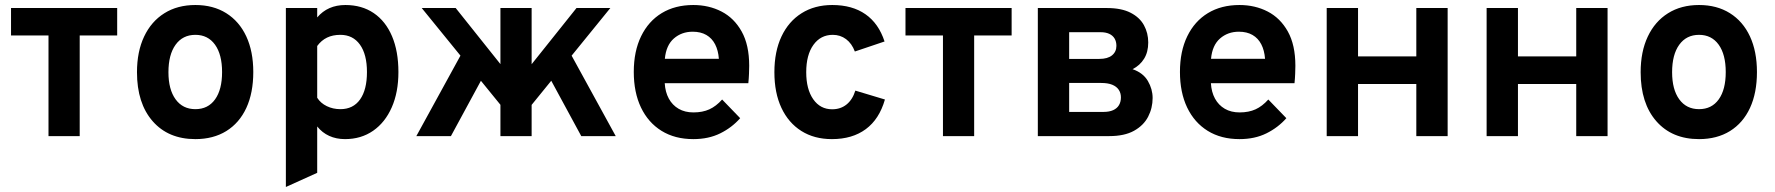

<svg xmlns="http://www.w3.org/2000/svg" viewBox="-20 -543 7081 766"><path d="M173.5 0V-401.5H24V-511H447.5V-401.5H298V0Z M759.5 12Q651.5 12 589 -59.5Q526.5 -131 526.5 -255Q526.5 -337 555 -397.2Q583.5 -457.5 635.8 -490.2Q688 -523 759.5 -523Q830.5 -523 882.5 -490.5Q934.5 -458 962.5 -398Q990.5 -338 990.5 -255.5Q990.5 -172.5 962.8 -112.5Q935 -52.5 883 -20.2Q831 12 759.5 12ZM759.5 -107.5Q810 -107.5 838 -146.5Q866 -185.5 866 -255.5Q866 -325.5 837.8 -364.8Q809.5 -404 759.5 -404Q709 -404 680.5 -364.5Q652 -325 652 -255Q652 -186 680.5 -146.8Q709 -107.5 759.5 -107.5Z M1120.5 203V-511H1245.5V-473.5Q1287.5 -523 1358 -523Q1423.5 -523 1471 -490.8Q1518.5 -458.5 1544 -398.5Q1569.5 -338.5 1569.5 -255.5Q1569.5 -175 1543 -114.8Q1516.5 -54.5 1468.5 -21.2Q1420.5 12 1356.5 12Q1321.5 12 1293.5 -0.8Q1265.5 -13.5 1245.5 -38.5V146.5ZM1338 -107.5Q1389 -107.5 1416.5 -146.2Q1444 -185 1444 -255.5Q1444 -326 1416 -365Q1388 -404 1338 -404Q1307.5 -404 1284.8 -393Q1262 -382 1245.5 -359.5V-153Q1259 -131.5 1283.8 -119.5Q1308.5 -107.5 1338 -107.5Z M2009 -85 1662.5 -511H1798L2009 -246.5ZM2066 -81.5V-243L2280 -511H2415ZM1641 0 1845.5 -373 1927 -273 1779 0ZM1976.5 0V-511H2101V0ZM2299 0 2151 -273 2232 -373 2436.5 0Z M2746 12Q2672.5 12 2619.2 -21Q2566 -54 2537.2 -114.2Q2508.5 -174.5 2508.5 -256Q2508.5 -338.5 2537.8 -398.5Q2567 -458.5 2620.2 -490.8Q2673.5 -523 2746 -523Q2808 -523 2858.5 -497Q2909 -471 2939 -417.2Q2969 -363.5 2969 -280.5Q2969 -267.5 2968.2 -248.8Q2967.5 -230 2965.5 -211H2632Q2634 -176 2648.2 -149.8Q2662.5 -123.5 2687.5 -109Q2712.5 -94.5 2746.5 -94.5Q2783 -94.5 2810 -106.8Q2837 -119 2861 -146L2933 -71.5Q2900 -34 2853.5 -11Q2807 12 2746 12ZM2632.5 -308.5H2848Q2845.5 -342 2833 -366.2Q2820.5 -390.5 2798 -403.5Q2775.5 -416.5 2743.5 -416.5Q2699.5 -416.5 2668.5 -389.5Q2637.5 -362.5 2632.5 -308.5Z M3299 12Q3228.5 12 3177 -20.5Q3125.5 -53 3097.5 -112.8Q3069.5 -172.5 3069.5 -255Q3069.5 -337.5 3097.8 -397.5Q3126 -457.5 3178 -490.2Q3230 -523 3300.5 -523Q3380 -523 3432.8 -486.2Q3485.5 -449.5 3509 -377.5L3390.5 -337.5Q3378.5 -369.5 3355.5 -386.8Q3332.5 -404 3302.5 -404Q3254 -404 3225.2 -364Q3196.5 -324 3196.5 -255Q3196.5 -187 3224.5 -147Q3252.5 -107 3300 -107Q3333.5 -107 3357.2 -126Q3381 -145 3392.5 -181.5L3510.5 -146Q3488 -67.5 3434.2 -27.8Q3380.5 12 3299 12Z M3742 0V-401.5H3592.5V-511H4016V-401.5H3866.5V0Z M4120.5 0V-511H4395.5Q4454 -511 4490.5 -492.2Q4527 -473.5 4544 -442.2Q4561 -411 4561 -373.5Q4561 -335.5 4544.5 -308.8Q4528 -282 4498.5 -267Q4540.5 -252.5 4559.5 -220Q4578.5 -187.5 4578.5 -152Q4578.5 -112 4560.5 -77.2Q4542.5 -42.5 4504.2 -21.2Q4466 0 4405.5 0ZM4245.5 -96.5H4382.5Q4405.5 -96.5 4421 -103.5Q4436.5 -110.5 4444.2 -123.5Q4452 -136.5 4452 -154.5Q4452 -172 4443.2 -185Q4434.5 -198 4417.2 -205Q4400 -212 4373.5 -212H4245.5ZM4245.5 -308H4366Q4399 -308 4416.5 -322.2Q4434 -336.5 4434 -360Q4434 -377 4426.8 -389.2Q4419.5 -401.5 4405.5 -408Q4391.5 -414.5 4371.5 -414.5H4245.5Z M4925 12Q4851.5 12 4798.2 -21Q4745 -54 4716.2 -114.2Q4687.5 -174.5 4687.5 -256Q4687.5 -338.5 4716.8 -398.5Q4746 -458.5 4799.2 -490.8Q4852.5 -523 4925 -523Q4987 -523 5037.5 -497Q5088 -471 5118 -417.2Q5148 -363.5 5148 -280.5Q5148 -267.5 5147.2 -248.8Q5146.5 -230 5144.5 -211H4811Q4813 -176 4827.2 -149.8Q4841.5 -123.5 4866.5 -109Q4891.5 -94.5 4925.5 -94.5Q4962 -94.5 4989 -106.8Q5016 -119 5040 -146L5112 -71.5Q5079 -34 5032.5 -11Q4986 12 4925 12ZM4811.5 -308.5H5027Q5024.5 -342 5012 -366.2Q4999.5 -390.5 4977 -403.5Q4954.5 -416.5 4922.5 -416.5Q4878.5 -416.5 4847.5 -389.5Q4816.5 -362.5 4811.5 -308.5Z M5273 0V-511H5398V-318H5630.5V-511H5755.5V0H5630.5V-208H5398V0Z M5911 0V-511H6036V-318H6268.5V-511H6393.5V0H6268.5V-208H6036V0Z M6758.5 12Q6650.5 12 6588 -59.5Q6525.5 -131 6525.5 -255Q6525.5 -337 6554 -397.2Q6582.5 -457.5 6634.8 -490.2Q6687 -523 6758.5 -523Q6829.5 -523 6881.5 -490.5Q6933.5 -458 6961.5 -398Q6989.5 -338 6989.5 -255.5Q6989.5 -172.5 6961.8 -112.5Q6934 -52.5 6882 -20.2Q6830 12 6758.5 12ZM6758.5 -107.5Q6809 -107.5 6837 -146.5Q6865 -185.5 6865 -255.5Q6865 -325.5 6836.8 -364.8Q6808.5 -404 6758.5 -404Q6708 -404 6679.5 -364.5Q6651 -325 6651 -255Q6651 -186 6679.5 -146.8Q6708 -107.5 6758.5 -107.5Z"/></svg>

Font: Undotted
Style: Bold
Weight: 700
Designer: Delve Withrington, Dave Bailey, Thomas Jockin
Foundry: Delve Fonts LLC
Version: Version 4.000